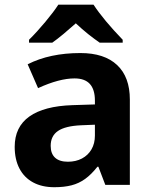

<svg xmlns="http://www.w3.org/2000/svg" viewBox="-20 -780 644 810"><path d="M424.3 0 395 -76.7H391.1Q365.2 -43.9 339.1 -25.1Q313 -6.3 282 1.7Q251 9.8 209 9.8Q157.2 9.8 119.6 -10.5Q82 -30.8 62 -69.1Q42 -107.4 42 -160.6Q42 -244.6 104 -288.6Q166 -332.5 285.6 -336.4L380.4 -339.4V-355.5Q380.4 -402.3 359.1 -425.8Q337.9 -449.2 294.4 -449.2Q230 -449.2 140.6 -408.2L96.7 -508.8Q189.9 -556.2 319.3 -556.2Q420.4 -556.2 474.1 -505.6Q527.8 -455.1 527.8 -359.9V0ZM380.4 -208V-253.9L321.8 -251.5Q255.4 -248.5 224.6 -227.5Q193.8 -206.5 193.8 -164.6Q193.8 -131.8 212.4 -114.7Q231 -97.7 266.6 -97.7Q299.8 -97.7 325.7 -111.3Q351.6 -125 366 -149.9Q380.4 -174.8 380.4 -208ZM226.1 -760.3H374.5Q417 -695.8 497.6 -612.3V-600.1H400.4Q380.4 -613.8 352.5 -635.7Q325.2 -657.7 299.8 -681.6Q276.9 -661.1 248.5 -637.2Q219.7 -613.3 200.7 -600.1H102.5V-612.3Q135.3 -644.5 171.1 -687.5Q207 -730.5 226.1 -760.3Z"/></svg>

Font: Viking Open Sans
Style: Bold
Weight: 700
Foundry: Ascender Corporation
Version: Version 2.001